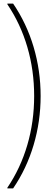

<svg xmlns="http://www.w3.org/2000/svg" viewBox="-20 -888 288 1068"><path d="M21 160V156Q94 48 132 -81.5Q170 -211 170 -354Q170 -497 132 -626.5Q94 -756 21 -864V-868H53Q128 -758 167 -626.5Q206 -495 206 -354Q206 -213 167 -81.5Q128 50 53 160Z"/></svg>

Font: Encode Sans Compressed
Style: Thin
Weight: 100
Designer: Pablo Impallari, Andres Torresi
Foundry: Pablo Impallari, Andres Torresi
Version: Version 1.000; ttfautohint (v1.00) -l 8 -r 50 -G 200 -x 14 -